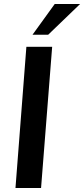

<svg xmlns="http://www.w3.org/2000/svg" viewBox="-20 -948 424 968"><path d="M58 0 113 -712H243L187 0ZM223 -773H144L256 -928H384Z"/></svg>

Font: Muli
Style: Bold Italic
Weight: 700
Italic angle: -4.541°
Designer: Vernon Adams
Foundry: Vernon Adams
Version: Version 2.100; ttfautohint (v1.8.1.43-b0c9)